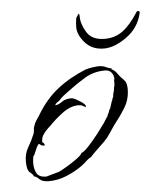

<svg xmlns="http://www.w3.org/2000/svg" viewBox="-39 -423 407 481"><g transform="rotate(-5 164.5 -182.5)"><path d="M65 23Q49 23 41.5 15.5Q34 8 29 8Q28 3 20 -3Q12 -9 12 -31Q12 -51 21 -66Q30 -81 37 -98Q39 -103 39 -108.5Q39 -114 41 -118Q43 -125 47 -131Q51 -137 55 -143Q78 -182 109 -206.5Q140 -231 182 -248H183Q188 -250 199 -251.5Q210 -253 215 -253Q225 -253 233 -249Q241 -245 247 -245L245 -243Q254 -239 259 -231.5Q264 -224 270 -218Q272 -216 274 -214Q276 -212 277 -210Q280 -207 281 -201Q282 -195 282 -190Q282 -164 269 -143Q256 -122 240 -102Q233 -92 226.5 -82Q220 -72 211 -63Q209 -61 200.5 -53Q192 -45 184.5 -37.5Q177 -30 176 -28Q169 -25 163 -19Q157 -13 150 -8Q132 5 110 14Q88 23 65 23ZM60 11Q60 11 74 7Q88 3 92 2Q97 0 111.5 -8.5Q126 -17 139 -26.5Q152 -36 152 -40Q159 -42 171.5 -55.5Q184 -69 196 -84.5Q208 -100 212 -106Q214 -108 219 -116.5Q224 -125 225 -125Q226 -129 228.5 -133.5Q231 -138 231 -141Q234 -143 237 -154.5Q240 -166 242 -166L241 -167Q242 -169 242.5 -170.5Q243 -172 244 -173Q244 -179 246 -184.5Q248 -190 248 -196Q250 -200 250 -206Q250 -212 250 -216L251 -217V-218Q251 -227 245.5 -234Q240 -241 229 -241Q201 -241 178.5 -227.5Q156 -214 135 -198Q128 -193 121 -187.5Q114 -182 108 -175Q106 -174 102 -171Q98 -168 98 -165Q107 -166 115.5 -172.5Q124 -179 140 -179Q145 -179 159.5 -170Q174 -161 174 -156V-154Q168 -156 165.5 -158Q163 -160 155 -160Q135 -160 114.5 -144.5Q94 -129 81 -115Q75 -110 69.5 -104Q64 -98 60 -91Q57 -84 57 -75Q59 -76 61 -72.5Q63 -69 63 -67H60Q55 -67 52.5 -69.5Q50 -72 48 -72Q44 -69 39 -56Q34 -43 32 -43Q31 -39 30.5 -34.5Q30 -30 30 -26Q30 -10 36 0.5Q42 11 60 11ZM232 -296Q202 -296 184.5 -316Q167 -336 167 -355Q167 -360 167.5 -366Q168 -372 169 -378Q170 -380 174 -386Q178 -392 178 -381Q178 -362 191 -341Q204 -320 236 -320Q262 -320 281.5 -334.5Q301 -349 320 -379Q322 -383 326 -382Q330 -381 328 -375Q319 -339 288.5 -317.5Q258 -296 232 -296Z"/></g></svg>

Font: Qwitcher Grypen
Style: Regular
Weight: 400
Designer: Robert E. Leuschke
Foundry: Robert E. Leuschke
Version: Version 1.100; ttfautohint (v1.8.3)